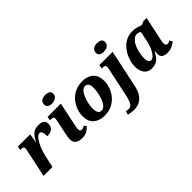

<svg xmlns="http://www.w3.org/2000/svg" viewBox="1 -1591 2648 2648"><g transform="rotate(-45 1325.5 -267.0)"><path d="M119 -397Q121 -409 123.5 -422.5Q126 -436 126 -449Q126 -463 117 -471Q108 -479 84 -479H60L70 -536H309L288 -402H291Q328 -478 369 -512Q410 -546 477 -546Q591 -546 591 -460Q591 -404 556 -377Q521 -350 459 -350Q459 -400 448.5 -428.5Q438 -457 410 -457Q388 -457 364.5 -433.5Q341 -410 318.5 -369.5Q296 -329 277 -277.5Q258 -226 246 -169L208 0H34Z M822 -622Q786 -622 760.5 -638Q735 -654 735 -687Q735 -735 767.5 -754.5Q800 -774 841 -774Q877 -774 904 -759Q931 -744 931 -708Q931 -665 897.5 -643.5Q864 -622 822 -622ZM781 10Q717 10 682 -17.5Q647 -45 647 -96Q647 -113 650.5 -140.5Q654 -168 663 -211L700 -387Q703 -402 706 -417Q709 -432 709 -442Q709 -464 698.5 -471.5Q688 -479 659 -479H639L649 -536H908L839 -209Q832 -178 828.5 -158.5Q825 -139 825 -119Q825 -77 861 -77Q876 -77 887.5 -82Q899 -87 915 -98L941 -63Q916 -35 879.5 -12.5Q843 10 781 10Z M1217 10Q1120 10 1058.5 -42.5Q997 -95 997 -201Q997 -258 1017.5 -318Q1038 -378 1080 -430Q1122 -482 1186 -514Q1250 -546 1337 -546Q1396 -546 1445.5 -524.5Q1495 -503 1524.5 -456.5Q1554 -410 1554 -335Q1554 -280 1534 -220Q1514 -160 1473 -108Q1432 -56 1368.5 -23Q1305 10 1217 10ZM1238 -70Q1267 -70 1290.5 -91.5Q1314 -113 1331 -147.5Q1348 -182 1359.5 -223Q1371 -264 1376.5 -303.5Q1382 -343 1382 -373Q1382 -426 1364 -449Q1346 -472 1315 -472Q1281 -472 1254 -441.5Q1227 -411 1208 -364Q1189 -317 1179.5 -266.5Q1170 -216 1170 -175Q1170 -119 1188 -94.5Q1206 -70 1238 -70Z M1831 -622Q1795 -622 1770 -638Q1745 -654 1745 -687Q1745 -735 1777 -754.5Q1809 -774 1851 -774Q1886 -774 1913.5 -759Q1941 -744 1941 -708Q1941 -665 1910.5 -643.5Q1880 -622 1831 -622ZM1569 240Q1531 240 1505.5 236Q1480 232 1454 226L1467 172Q1474 174 1487.5 176.5Q1501 179 1512 179Q1542 179 1562.5 164Q1583 149 1597.5 111.5Q1612 74 1626 8L1710 -387Q1713 -402 1715.5 -415.5Q1718 -429 1718 -438Q1718 -461 1707.5 -470Q1697 -479 1668 -479H1649L1659 -536H1918L1802 8Q1784 97 1748 147.5Q1712 198 1665.5 219Q1619 240 1569 240Z M2138 10Q2090 10 2057 -14Q2024 -38 2007 -79.5Q1990 -121 1990 -173Q1990 -220 2003.5 -271.5Q2017 -323 2043 -371.5Q2069 -420 2107.5 -459.5Q2146 -499 2197 -522.5Q2248 -546 2310 -546Q2351 -546 2394 -534.5Q2437 -523 2461 -512L2518 -535H2579L2514 -226Q2511 -215 2507 -196Q2503 -177 2499.5 -156.5Q2496 -136 2496 -123Q2496 -99 2506.5 -87.5Q2517 -76 2532 -76Q2545 -76 2556 -81Q2567 -86 2581 -94L2605 -50Q2578 -31 2539.5 -10.5Q2501 10 2440 10Q2393 10 2363.5 -10.5Q2334 -31 2334 -73Q2334 -84 2335.5 -97.5Q2337 -111 2340 -128H2333Q2308 -84 2283.5 -53Q2259 -22 2225 -6Q2191 10 2138 10ZM2212 -77Q2240 -77 2268.5 -108Q2297 -139 2319.5 -187.5Q2342 -236 2353 -288L2387 -450Q2378 -462 2362 -468Q2346 -474 2328 -474Q2295 -474 2268.5 -453.5Q2242 -433 2222 -399.5Q2202 -366 2189 -325.5Q2176 -285 2169 -245Q2162 -205 2162 -173Q2162 -117 2176.5 -97Q2191 -77 2212 -77Z"/></g></svg>

Font: Noto Serif ExtraBold
Style: Italic
Weight: 800
Italic angle: -12°
Designer: Monotype Design Team
Foundry: Monotype Imaging Inc.
Version: Version 2.013